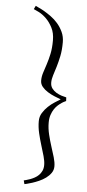

<svg xmlns="http://www.w3.org/2000/svg" viewBox="-60 -763 431 956"><g transform="rotate(5 155.5 -284.5)"><path d="M79.1 -729Q80.6 -727.5 92.5 -722.4Q104.5 -717.3 121.1 -707.8Q137.7 -698.2 156.7 -684.6Q175.8 -670.9 191.7 -652.6Q207.5 -634.3 218.3 -611.1Q229 -587.9 229 -560.1Q229 -520.5 222.7 -490.2Q216.3 -460 209 -435.8Q201.7 -411.6 195.3 -392.1Q189 -372.6 189 -355Q189 -337.9 198 -325.9Q207 -314 219.7 -306.4Q232.4 -298.8 246.3 -294.4Q260.3 -290 270 -288.1L271 -270Q270 -269 264.2 -266.6Q258.3 -264.2 249.8 -258.5Q241.2 -252.9 231.4 -244.4Q221.7 -235.8 213.4 -223.4Q205.1 -210.9 199.5 -194.3Q193.8 -177.7 193.8 -155.8Q193.8 -126 201.2 -95.9Q208.5 -65.9 217.5 -38.1Q226.6 -10.3 233.9 14.6Q241.2 39.6 241.2 59.1Q241.2 77.6 231 92.3Q220.7 106.9 205.3 118.2Q189.9 129.4 172.1 137.2Q154.3 145 138.4 150.1Q122.6 155.3 111.8 157.7Q101.1 160.2 100.1 160.2L95.2 142.1Q99.1 141.1 107.9 138.9Q116.7 136.7 127.2 132.8Q137.7 128.9 148.9 122.8Q160.2 116.7 169.2 107.7Q178.2 98.6 184.1 86.2Q189.9 73.7 189.9 57.1Q189.9 38.1 182.9 13.2Q175.8 -11.7 167 -40Q158.2 -68.4 151.1 -98.4Q144 -128.4 144 -158.2Q144 -181.2 155.5 -199.7Q167 -218.3 182.6 -232.9Q198.2 -247.6 215.1 -258.3Q231.9 -269 243.2 -275.9Q229 -281.2 210.9 -288.6Q192.9 -295.9 176.8 -306.2Q160.6 -316.4 149.4 -329.8Q138.2 -343.3 138.2 -360.8Q138.2 -380.4 144.5 -400.1Q150.9 -419.9 158.7 -443.6Q166.5 -467.3 172.9 -496.6Q179.2 -525.9 179.2 -564.9Q179.2 -602.1 165.5 -628.4Q151.9 -654.8 133.8 -672.4Q115.7 -689.9 97.7 -699.2Q79.6 -708.5 70.8 -711.9Z"/></g></svg>

Font: Clicker Script
Style: Regular
Weight: 400
Designer: Astigmatic (AOETI)
Foundry: Astigmatic (AOETI)
Version: Version 1.000